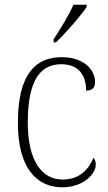

<svg xmlns="http://www.w3.org/2000/svg" viewBox="-20 -786 461 816"><path d="M208 -619V-606H218C260 -646 325 -721 348 -756V-766H292C273 -721 237 -664 208 -619ZM244 10C337 10 387 -49 387 -85C387 -100 384 -108 377 -115C357 -67 319 -23 247 -23C159 -22 98 -102 98 -264C98 -453 156 -513 241 -513C316 -513 346 -464 346 -401C370 -401 384 -412 384 -436C384 -496 329 -543 243 -543C135 -543 56 -477 56 -263C56 -70 138 10 244 10Z"/></svg>

Font: Noto Serif Thai SemiCondensed ExtraLight
Style: Regular
Weight: 200
Width: 4
Designer: Monotype Design Team
Foundry: Monotype Imaging Inc.
Version: Version 2.002